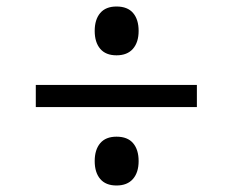

<svg xmlns="http://www.w3.org/2000/svg" viewBox="-20 -700 715 590"><path d="M406 -605Q406 -570 388.5 -550Q371 -530 338 -530Q305 -530 288 -550Q271 -570 271 -605Q271 -640 288 -660Q305 -680 338 -680Q372 -680 389 -660Q406 -640 406 -605ZM585 -371H90V-439H585ZM406 -205Q406 -170 388.5 -150Q371 -130 338 -130Q305 -130 288 -150Q271 -170 271 -205Q271 -240 288 -260Q305 -280 338 -280Q372 -280 389 -260Q406 -240 406 -205Z"/></svg>

Font: TypoPRO Sinkin Sans
Style: 300 Light
Weight: 300
Designer: Keith Bates
Foundry: K-Type
Version: Sinkin Sans (version 1.0)  by Keith Bates   •   © 2014   www